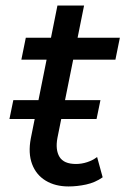

<svg xmlns="http://www.w3.org/2000/svg" viewBox="-20 -666 468 692"><path d="M227 6Q179 6 144.5 -15Q110 -36 95.5 -75Q81 -114 91 -167L187 -646H283L187 -169Q179 -126 194.5 -100.5Q210 -75 254 -75Q274 -75 294 -81.5Q314 -88 330 -100L350 -27Q323 -8 290.5 -1Q258 6 227 6ZM57 -451 73 -530H412L396 -451ZM14 -237 28 -305H342L328 -237Z"/></svg>

Font: Montserrat Thin Medium
Style: Italic
Weight: 500
Italic angle: -11.3°
Version: Version 9.000